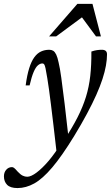

<svg xmlns="http://www.w3.org/2000/svg" viewBox="-98 -692 568 976"><path d="M52.5 -258H32.5Q39.5 -310.5 50.5 -345.5Q61.5 -380.5 76.5 -401Q91.5 -421.5 110.5 -430.2Q129.5 -439 152.5 -439Q164 -439 172.5 -433.8Q181 -428.5 187.8 -414.5Q194.5 -400.5 200 -374Q206.5 -348 213.5 -297.2Q220.5 -246.5 230.5 -164.8Q240.5 -83 253.5 36.5L190 85.5Q181 5 173.8 -55Q166.5 -115 161.2 -159.2Q156 -203.5 151.2 -236.2Q146.5 -269 142.5 -294Q137 -328.5 133.5 -344.5Q130 -360.5 126.5 -365Q123 -369.5 117.5 -369.5Q106 -369.5 94.8 -360Q83.5 -350.5 73 -326Q62.5 -301.5 52.5 -258ZM213 35.5 229.5 17.5Q270 -44 296.5 -96.2Q323 -148.5 338.8 -199.2Q354.5 -250 360.8 -305.8Q367 -361.5 366.5 -430Q382.5 -435.5 395 -437.2Q407.5 -439 419.5 -439Q432.5 -439 439.2 -433.5Q446 -428 446 -415.5Q446 -389.5 440.5 -358.5Q435 -327.5 423 -290.5Q411 -253.5 391.5 -209.8Q372 -166 344.2 -114Q316.5 -62 279 -0.5Q216.5 101.5 167.5 159.2Q118.5 217 76.2 240.5Q34 264 -9 264Q-45.5 264 -61.8 247.5Q-78 231 -78 204.5Q-78 184 -66.2 170.8Q-54.5 157.5 -37 157.5Q-32 157.5 -26.2 161.8Q-20.5 166 -7.5 181Q6 195.5 17.5 201Q29 206.5 40.5 206.5Q59.5 206.5 88.2 185Q117 163.5 149.8 125Q182.5 86.5 213 35.5ZM151.5 -507 295.5 -672.5H372L415 -507H390L314 -610H327L187.5 -507Z"/></svg>

Font: Newsreader 20pt
Style: Italic
Weight: 400
Italic angle: -17°
Version: Version 1.003